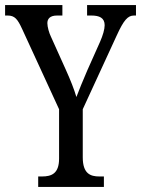

<svg xmlns="http://www.w3.org/2000/svg" viewBox="-23 -734 554 754"><path d="M127 0H385V-41H367C332 -41 302 -52 302 -116V-305L436 -596C463 -655 479 -673 503 -673H511V-714H319V-673H336C367 -673 388 -664 388 -635C388 -619 381 -595 370 -570L320 -458C302 -416 287 -380 277 -353C268 -384 254 -419 236 -459L177 -590C170 -604 163 -628 163 -643C163 -659 172 -673 201 -673H222V-714H-3V-673H7C35 -673 46 -659 64 -620L209 -305V-111C209 -52 179 -41 142 -41H127Z"/></svg>

Font: Noto Serif Myanmar ExtCond
Style: Regular
Weight: 400
Width: 2
Designer: Ben Mitchell and the Monotype Design Team
Foundry: Monotype Imaging Inc.
Version: Version 2.106